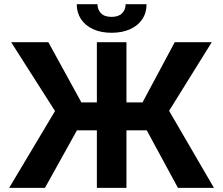

<svg xmlns="http://www.w3.org/2000/svg" viewBox="-20 -912 1084 932"><path d="M593.8 -415H671.9L828.1 -707H1007.8L800.8 -374L1018.6 0H843.8L692.4 -279.3H593.8V0H450.2V-279.3H353.5L198.2 0H24.4L247.1 -373L34.2 -707H214.8L375 -415H450.2V-707H593.8ZM521.5 -752.9Q470.2 -752.9 432.1 -770.3Q394 -787.6 373.3 -819.1Q352.5 -850.6 352.5 -891.6H453.1Q453.1 -865.7 470 -847.9Q486.8 -830.1 521.5 -830.1Q555.7 -830.1 572.8 -847.7Q589.8 -865.2 589.8 -891.6H691.4Q691.4 -850.1 670.7 -818.8Q649.9 -787.6 611.6 -770.3Q573.2 -752.9 521.5 -752.9Z"/></svg>

Font: Pretendard
Style: Bold
Weight: 700
Designer: Base glyphs from Inter by Rasmus Andersson; Hangeul glyphs from Noto Sans CJK(Source Han Sans) by Jang Soo-young and Kan
Foundry: Kil Hyung-jin
Version: Version 1.309